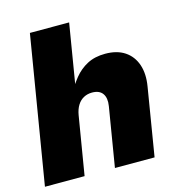

<svg xmlns="http://www.w3.org/2000/svg" viewBox="-108 -822 848 916"><g transform="rotate(-15 316.0 -364.0)"><path d="M245.1 -288.1 197.3 0H1.5L122.1 -727.5H315.9L259.8 -388.2H240.2Q261.7 -431.6 289.3 -465.6Q316.9 -499.5 354.2 -519Q391.6 -538.6 442.9 -538.6Q501 -538.6 539.1 -513.2Q577.1 -487.8 592.8 -441.9Q608.4 -396 598.1 -335L543 0H347.2L395.5 -292.5Q401.9 -332 386.2 -354Q370.6 -376 334.5 -376Q311.5 -376 293 -366Q274.4 -356 262.2 -336.4Q250 -316.9 245.1 -288.1Z"/></g></svg>

Font: Inter 24pt Black
Style: Italic
Weight: 900
Italic angle: -9.3988°
Designer: Rasmus Andersson
Foundry: rsms
Version: Version 4.001;git-66647c0bb